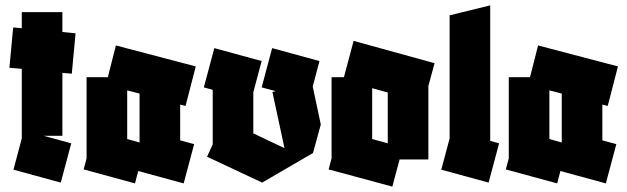

<svg xmlns="http://www.w3.org/2000/svg" viewBox="-20 -679 2333 714"><path d="M206 0 30 -48 61 -164V-423L15 -427L29 -577L61 -574V-634H212V-560L261 -555L247 -405L212 -408V-174H142L245 -146Z M482 3 291 -49 302 -90V-392H381L411 -510L708 -432L670 -285L650 -290V-157L702 -143L663 3L494 -43ZM453 -162 499 -149V-150V-331L453 -343Z M955 0 750 -96 771 -142V-345L738 -354L777 -500L953 -452L922 -336V-183L1038 -128L993 -337L1006 -340L953 -354L992 -500L1168 -452L1143 -357L1173 -216L1144 -110L1106 -88Z M1202 -49 1213 -90V-392H1259L1295 -527L1596 -444L1573 -359V-86H1466L1439 15ZM1364 -162 1422 -146V-335L1364 -351Z M1797 0 1621 -48 1652 -164V-622L1803 -659V-155L1836 -146Z M2052 3 1861 -49 1872 -90V-392H1951L1981 -510L2278 -432L2240 -285L2220 -290V-157L2272 -143L2233 3L2064 -43ZM2023 -162 2069 -149V-150V-331L2023 -343Z"/></svg>

Font: Blaka Ink
Style: Regular
Weight: 400
Designer: Mohamed Gaber
Foundry: Kief Type Foundry
Version: Version 1.003; ttfautohint (v1.8.4.7-5d5b)